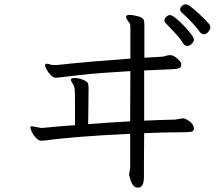

<svg xmlns="http://www.w3.org/2000/svg" viewBox="-20 -803 1040 891"><path d="M906 -656Q915 -644 926 -644Q937 -644 946.5 -655Q956 -666 956 -675Q956 -684 951 -691Q903 -744 857 -778Q849 -783 841 -783Q833 -783 824.5 -775.5Q816 -768 816 -760Q816 -752 822 -746Q844 -727 869.5 -700Q895 -673 906 -656ZM648 18V-46Q648 -103 649 -185Q745 -189 802 -189Q859 -189 869.5 -192Q880 -195 880 -208Q877 -227 859.5 -240Q842 -253 830 -254H828L793 -248Q757 -247 721 -246Q685 -245 649 -243V-476L784 -482Q801 -483 811 -486.5Q821 -490 821 -503V-508Q820 -516 802.5 -531.5Q785 -547 771 -547H768Q759 -547 750.5 -544Q742 -541 734 -540L650 -535V-688Q650 -705 645.5 -713.5Q641 -722 618 -728Q595 -734 580 -734Q565 -734 565 -725Q565 -716 581 -696Q585 -691 585 -676V-531Q371 -515 308.5 -508Q246 -501 239 -501L218 -502Q214 -503 209.5 -505Q205 -507 197 -507Q189 -507 189 -500.5Q189 -494 196.5 -480Q204 -466 215.5 -454.5Q227 -443 236 -442.5Q245 -442 254 -443.5Q263 -445 352.5 -455Q442 -465 585 -473L584 -240Q535 -237 486 -234Q437 -231 389 -227Q390 -260 390 -294L391 -395Q391 -411 387 -418.5Q383 -426 363.5 -433.5Q344 -441 326.5 -441Q309 -441 309 -433Q309 -428 315.5 -417.5Q322 -407 323.5 -402.5Q325 -398 326.5 -390.5Q328 -383 328 -305V-222Q291 -220 254.5 -216.5Q218 -213 183 -210L173 -209L128 -217H125Q121 -216 121 -211Q121 -206 127.5 -191.5Q134 -177 146.5 -163.5Q159 -150 171 -150Q183 -150 190 -151Q323 -170 584 -182V-21L579 5V8Q580 12 584 26Q595 68 620 68Q648 68 648 18ZM831 -600Q838 -590 849.5 -590Q861 -590 870.5 -600.5Q880 -611 880 -619Q880 -627 866.5 -645Q853 -663 833.5 -683.5Q814 -704 796 -718.5Q778 -733 769 -733Q760 -733 751.5 -725Q743 -717 743 -709Q743 -701 750.5 -694Q758 -687 788.5 -654Q819 -621 831 -600Z"/></svg>

Font: LXGW WenKai TC
Style: Regular
Weight: 400
Designer: LXGW / Fontworks Inc.
Foundry: LXGW / Fontworks Inc.
Version: Version 1.330